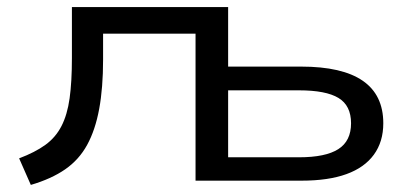

<svg xmlns="http://www.w3.org/2000/svg" viewBox="-20 -510 1159 542"><path d="M67 12 34 -63Q79 -80 108 -101Q137 -122 153.5 -154Q170 -186 176.5 -232.5Q183 -279 183 -346V-490H624V-322H830Q946 -322 1004 -282Q1062 -242 1062 -162Q1062 -110 1035.5 -73.5Q1009 -37 958 -18.5Q907 0 831 0H532V-415H271V-342Q271 -262 260 -202.5Q249 -143 226 -101Q203 -59 164 -32Q125 -5 67 12ZM624 -66H824Q899 -66 935 -89Q971 -112 971 -162Q971 -212 935.5 -233.5Q900 -255 824 -255H624Z"/></svg>

Font: Nunito Sans 10pt Expanded
Style: Regular
Weight: 400
Width: 7
Designer: Vernon Adams
Foundry: Vernon Adams
Version: Version 3.101;gftools[0.9.27]